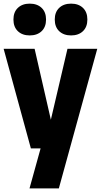

<svg xmlns="http://www.w3.org/2000/svg" viewBox="-23 -817 556 1057"><path d="M147 0 -3 -548.5H167.5L257 -158L348.5 -548.5H512.5L301 220H139.5L200.5 0ZM368.5 -622Q327.5 -622 303 -645.2Q278.5 -668.5 278.5 -709.5Q278.5 -750.5 303 -773.8Q327.5 -797 368.5 -797Q409 -797 433.5 -773.8Q458 -750.5 458 -709.5Q458 -668.5 433.5 -645.2Q409 -622 368.5 -622ZM140.5 -622Q100 -622 75.5 -645.2Q51 -668.5 51 -709.5Q51 -750.5 75.5 -773.8Q100 -797 140.5 -797Q181.5 -797 206 -773.8Q230.5 -750.5 230.5 -709.5Q230.5 -668.5 206 -645.2Q181.5 -622 140.5 -622Z"/></svg>

Font: Encode Sans Condensed ExtraBold
Style: Regular
Weight: 800
Width: 3
Designer: Multiple Designers
Foundry: Impallari Type
Version: Version 3.000; ttfautohint (v1.8.3) -l 8 -r 50 -G 200 -x 14 